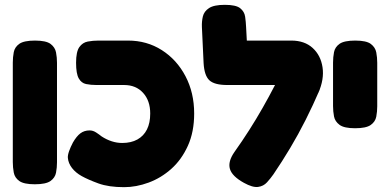

<svg xmlns="http://www.w3.org/2000/svg" viewBox="-20 -754 1614 795"><path d="M124 9Q79 9 60 -4.5Q41 -18 37 -39.5Q33 -61 33 -83V-495Q33 -517 37 -538Q41 -559 60 -572.5Q79 -586 125 -586Q171 -586 189.5 -572Q208 -558 212 -537Q216 -516 216 -494V-82Q216 -60 212 -39Q208 -18 189 -4.5Q170 9 124 9Z M494 21Q430 21 387.5 5.5Q345 -10 318 -25Q293 -39 278 -58.5Q263 -78 261 -100Q260 -111 266 -128Q272 -145 282 -164Q297 -190 313 -202Q329 -214 351 -214Q365 -214 378 -205.5Q391 -197 401 -189Q421 -176 442.5 -169Q464 -162 486 -162Q523 -162 549 -176.5Q575 -191 588.5 -218Q602 -245 602 -284Q602 -337 572.5 -369.5Q543 -402 494 -402H379Q356 -402 336.5 -406Q317 -410 306 -429.5Q295 -449 295 -494Q295 -540 308.5 -559Q322 -578 343.5 -582Q365 -586 388 -586H510Q588 -586 650 -546.5Q712 -507 748 -438.5Q784 -370 784 -284Q784 -208 758 -150.5Q732 -93 689.5 -55Q647 -17 595.5 2Q544 21 494 21Z M990 3Q941 -24 932 -54.5Q923 -85 951 -125Q983 -170 1012 -215.5Q1041 -261 1067.5 -307.5Q1094 -354 1118.5 -401.5Q1143 -449 1165 -497L1304 -383Q1276 -318 1245.5 -257.5Q1215 -197 1181.5 -141Q1148 -85 1112 -32Q1100 -15 1085.5 1Q1071 17 1048.5 20Q1026 23 990 3ZM1298 -369 1179 -402H921Q868 -402 847 -421.5Q826 -441 823 -493L816 -642Q815 -665 820 -686Q825 -707 845.5 -720.5Q866 -734 911 -734Q957 -734 974.5 -720Q992 -706 995 -685Q998 -664 999 -642L1002 -586H1186Q1241 -586 1274.5 -555.5Q1308 -525 1315.5 -475.5Q1323 -426 1298 -369Z M1450 -223Q1405 -223 1386 -237Q1367 -251 1363 -272Q1359 -293 1359 -315V-495Q1359 -517 1363 -538Q1367 -559 1386 -572.5Q1405 -586 1451 -586Q1497 -586 1515.5 -572Q1534 -558 1538 -537Q1542 -516 1542 -494V-314Q1542 -292 1538 -271Q1534 -250 1515 -236.5Q1496 -223 1450 -223Z"/></svg>

Font: Fredoka Light
Style: Bold
Weight: 700
Version: Version 2.001